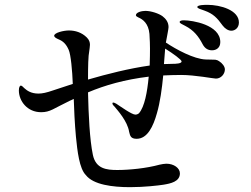

<svg xmlns="http://www.w3.org/2000/svg" viewBox="-20 -790 1040 794"><path d="M838 -770C829 -770 796 -770 796 -761C796 -755 810 -752 826 -746C862 -733 878 -716 901 -684C911 -671 924 -663 937 -663C951 -663 968 -674 968 -697C968 -748 892 -770 838 -770ZM886 -537C882 -540 877 -542 871 -543C861 -544 845 -543 830 -544C782 -546 709 -585 666 -614C670 -637 677 -670 677 -678C677 -699 665 -713 652 -723C637 -734 605 -745 581 -745C566 -745 542 -739 542 -727C542 -723 548 -720 552 -718C571 -710 594 -693 598 -650C599 -637 601 -601 600 -559C600 -546 599 -532 599 -519C514 -507 423 -484 344 -461C344 -516 345 -560 349 -578C350 -588 352 -597 352 -605C352 -615 349 -625 339 -635C318 -656 291 -664 265 -664C244 -664 204 -655 204 -642C204 -637 211 -632 223 -627C240 -620 253 -609 264 -584C273 -564 279 -497 281 -443C250 -433 222 -424 199 -416C173 -407 155 -403 139 -403C109 -403 92 -415 81 -425C74 -432 70 -436 66 -436C63 -436 58 -431 58 -416C58 -372 93 -326 150 -326C188 -326 201 -341 270 -374C274 -375 276 -377 279 -378C281 -379 283 -380 285 -381C286 -343 289 -279 294 -225C300 -165 308 -93 335 -66C366 -26 445 -16 518 -16C578 -16 635 -23 655 -26C686 -31 724 -39 724 -73C724 -95 699 -113 668 -113C659 -113 650 -111 640 -109C585 -94 516 -87 465 -87C420 -87 376 -92 364 -150C351 -212 346 -316 344 -408C415 -438 496 -461 595 -473C589 -409 578 -349 555 -322C552 -319 546 -316 540 -316C525 -316 481 -348 461 -361C456 -364 451 -366 448 -366C446 -366 445 -364 445 -363C445 -360 446 -356 452 -351C467 -333 507 -289 514 -245C518 -229 520 -216 545 -216C590 -216 614 -268 629 -322C642 -366 650 -425 655 -478C678 -479 703 -480 729 -480C787 -480 862 -465 873 -465C894 -465 910 -484 910 -503C910 -515 899 -529 886 -537ZM746 -683C781 -665 801 -640 818 -607C828 -588 842 -582 857 -582C874 -582 891 -592 891 -616C891 -688 774 -706 741 -706C733 -706 723 -705 723 -699C723 -693 734 -690 746 -683ZM693 -526C682 -526 670 -525 658 -525L663 -589C695 -569 731 -543 731 -536C731 -527 708 -526 693 -526Z"/></svg>

Font: Shippori Mincho OTF Medium
Style: Regular
Weight: 500
Designer: FONTDASU
Foundry: FONTDASU / Google Inc. / but / Adobe
Version: Version 3.300;hotconv 1.0.109;makeotfexe 2.5.65596